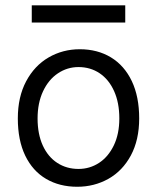

<svg xmlns="http://www.w3.org/2000/svg" viewBox="-20 -694 593 726"><path d="M281.7 -507.8Q348.6 -507.8 399.4 -477.1Q450.2 -446.3 478.3 -387.5Q506.3 -328.6 506.3 -246.1Q506.3 -165 474.9 -106.4Q443.4 -47.9 389.9 -17.8Q336.4 12.2 272 12.2Q205.1 12.2 154.3 -17.6Q103.5 -47.4 75.4 -105.5Q47.4 -163.6 47.4 -246.1Q47.4 -327.6 78.9 -386.7Q110.4 -445.8 163.8 -476.8Q217.3 -507.8 281.7 -507.8ZM276.9 -55.2Q319.3 -55.2 354.5 -78.1Q389.6 -101.1 410.4 -144.3Q431.2 -187.5 431.2 -246.1Q431.2 -305.7 411.4 -349.6Q391.6 -393.6 356.7 -417Q321.8 -440.4 276.9 -440.4Q234.4 -440.4 199 -416.7Q163.6 -393.1 142.8 -348.9Q122.1 -304.7 122.1 -246.1Q122.1 -187 141.8 -143.8Q161.6 -100.6 196.8 -77.9Q231.9 -55.2 276.9 -55.2ZM100.1 -673.8H453.6V-608.9H100.1Z"/></svg>

Font: Lesson One Light
Style: Regular
Weight: 300
Designer: But Ko, Victor Gaultney, Annie Olsen, Julie Remington, Don Collingsworth, Eric Hays, Becca Hirsbrunner
Version: Version 1.100